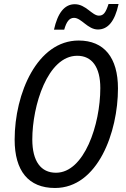

<svg xmlns="http://www.w3.org/2000/svg" viewBox="-20 -927 627 957"><path d="M249 -779H300C311 -818 325 -838 349 -838C386 -838 417 -780 468 -780C517 -780 552 -819 571 -907H521C507 -864 496 -849 473 -849C439 -849 408 -906 353 -906C300 -906 267 -860 249 -779ZM254 10C468 10 568 -269 568 -486C568 -640 499 -725 372 -725C166 -725 53 -462 53 -231C53 -75 122 10 254 10ZM259 -66C184 -66 141 -123 141 -232C141 -400 217 -649 365 -649C438 -649 480 -593 480 -488C480 -306 400 -66 259 -66Z"/></svg>

Font: Noto Sans Display SemiCondensed
Style: Italic
Weight: 400
Width: 4
Italic angle: -12°
Designer: Monotype Design Team
Foundry: Monotype Imaging Inc.
Version: Version 1.900